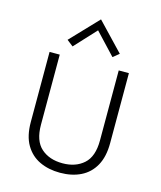

<svg xmlns="http://www.w3.org/2000/svg" viewBox="-127 -956 888 1058"><g transform="rotate(15 317.0 -426.5)"><path d="M316 11Q251 11 199.8 -13Q148.5 -37 118.8 -87.5Q89 -138 89 -218V-617.5H147V-218Q147 -126 193.8 -84.5Q240.5 -43 316 -43Q390.5 -43 437 -84.5Q483.5 -126 483.5 -218V-617.5H541.5V-218Q541.5 -140.5 513.2 -89.8Q485 -39 434.2 -14Q383.5 11 316 11ZM431 -679.5 316.5 -801.5 203.5 -679.5 167.5 -707.5 316.5 -864 465.5 -707.5Z"/></g></svg>

Font: Betina Sans Light
Style: Regular
Weight: 300
Designer: Jonathan Pinhorn (font) & Cristiano Sobral (main changes)
Version: Version 2.001;October 6, 2020;FontCreator 13.0.0.2681 64-bit